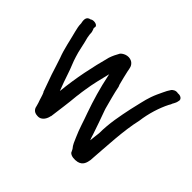

<svg xmlns="http://www.w3.org/2000/svg" viewBox="-164 -917 1177 1177"><g transform="rotate(45 424.5 -328.0)"><path d="M45 -579C45 -556 49 -541 55 -516C71 -457 82 -393 104 -337C115 -307 128 -261 139 -229C152 -192 166 -155 179 -117L180 -118C190 -97 194 -75 204 -49L210 -28C212 -15 220 11 256 12C298 16 313 -29 315 -43C315 -43 317 -46 317 -47C325 -111 335 -175 341 -245L343 -258C344 -272 347 -289 350 -309C358 -365 374 -428 387 -480C387 -479 388 -473 389 -470C407 -382 432 -297 460 -218C480 -165 493 -115 517 -62C527 -39 535 -16 552 3C555 10 559 17 564 27V26C578 40 606 42 630 37C668 28 674 -4 678 -27C688 -158 693 -297 719 -409C728 -480 751 -552 778 -605L785 -617C787 -629 800 -639 804 -664C811 -683 791 -698 768 -695C744 -701 728 -685 724 -680C718 -669 711 -661 705 -647L699 -635C688 -612 676 -587 667 -561C652 -519 643 -467 631 -420C616 -348 599 -268 599 -181C596 -153 593 -134 591 -111C586 -123 582 -135 578 -149C561 -201 543 -250 524 -303L520 -315C507 -364 492 -416 482 -467L477 -479C468 -514 461 -540 454 -573C450 -593 450 -616 424 -632C389 -650 354 -628 344 -615C332 -594 322 -574 314 -550C284 -438 259 -323 246 -193C232 -229 218 -267 206 -304C194 -342 177 -376 167 -411C155 -445 146 -503 134 -544C131 -561 129 -572 129 -587C127 -597 123 -605 120 -613L122 -626C120 -644 83 -649 69 -637C40 -632 38 -609 45 -579Z"/></g></svg>

Font: Scribbler
Style: Blk
Weight: 900
Designer: Mew Too
Foundry: Cannot Into Space Fonts
Version: Version 1.001